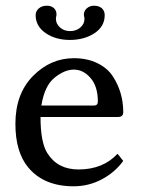

<svg xmlns="http://www.w3.org/2000/svg" viewBox="-20 -643 493 673"><path d="M347 -590Q347 -550 311 -526.5Q275 -503 225 -503Q175 -503 140 -527Q105 -551 105 -590Q105 -604 116 -613.5Q127 -623 144 -623Q160 -623 169 -614.5Q178 -606 178 -593Q178 -588 177 -585Q176 -582 176 -577Q176 -560 190 -547Q204 -534 226 -534Q247 -534 261.5 -546.5Q276 -559 276 -576Q276 -582 275 -585Q274 -587 274 -592Q274 -605 284.5 -614Q295 -623 309 -623Q327 -623 337 -614Q347 -605 347 -590ZM125 -273H309Q323 -273 323 -287Q323 -340 297.5 -369.5Q272 -399 239 -399Q206 -399 171 -370.5Q136 -342 125 -273ZM392 -104 412 -79Q383 -39 337 -14.5Q291 10 238 10Q134 10 79 -56Q34 -110 34 -209Q34 -314 95.5 -376.5Q157 -439 239 -439Q286 -439 321.5 -421.5Q357 -404 375.5 -375.5Q394 -347 403 -315.5Q412 -284 412 -250Q412 -233 394 -233H122Q122 -144 146 -106Q182 -49 255 -49Q341 -49 392 -104Z"/></svg>

Font: Libertinus Sans
Style: Regular
Weight: 400
Designer: Philipp H. Poll
Foundry: Khaled Hosny
Version: Version 6.1